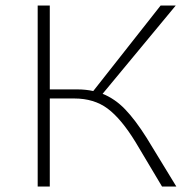

<svg xmlns="http://www.w3.org/2000/svg" viewBox="-20 -678 708 698"><path d="M621 0H569L473 -161Q421 -246 371.5 -283Q322 -320 250 -320H161V0H117V-658H161V-353H261Q292 -353 319 -347L564 -658H619L353 -337Q398 -319 435 -280.5Q472 -242 513 -177Z"/></svg>

Font: Ysabeau Light
Style: Regular
Weight: 300
Designer: Christian Thalmann (Catharsis Fonts)
Version: Version 0.003